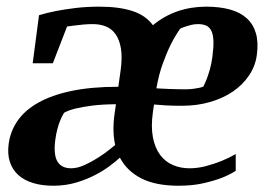

<svg xmlns="http://www.w3.org/2000/svg" viewBox="-20 -561 824 591"><path d="M770.5 -391.6Q766.1 -357.9 746.8 -329.1Q727.5 -300.3 697.3 -279.5Q667 -258.8 627 -247.1Q586.9 -235.4 540 -235.4Q512.2 -235.4 490.2 -236.6Q468.3 -237.8 454.1 -239.3L450.7 -216.3Q444.3 -170.9 450.7 -138.2Q457 -105.5 472.9 -84.2Q488.8 -63 512.2 -53Q535.6 -43 563 -43Q588.9 -43 614.3 -49.8Q639.6 -56.6 661.6 -65.4Q683.6 -74.2 705.6 -86.9V-35.2Q685.1 -22 660.2 -12.7Q635.3 -3.4 603 3.7Q570.8 10.7 529.8 10.7Q459 10.7 414.8 -12Q370.6 -34.7 349.1 -75.7Q337.9 -65.4 318.6 -50.8Q299.3 -36.1 273.2 -22.5Q247.1 -8.8 214.4 1Q181.6 10.7 143.6 10.7Q109.4 10.7 82 2.4Q54.7 -5.9 36.4 -22.2Q18.1 -38.6 10.3 -63Q2.4 -87.4 6.8 -119.1Q12.2 -157.7 34.4 -189.7Q56.6 -221.7 97.7 -244.9Q138.7 -268.1 199.7 -281Q260.7 -293.9 344.2 -293.9L351.1 -342.8Q356.9 -383.8 352.3 -411.4Q347.7 -439 335.7 -455.8Q323.7 -472.7 305.7 -479.7Q287.6 -486.8 266.1 -486.8Q252 -486.8 237.8 -485.6Q223.6 -484.4 211.4 -482.7Q199.2 -481 186.5 -479.5L142.6 -366.2H80.6L100.1 -514.2Q124 -521.5 151.4 -526.9Q178.7 -532.2 212.6 -536.4Q246.6 -540.5 286.1 -540.5Q346.2 -540.5 387.5 -527.1Q428.7 -513.7 450.7 -483.4Q485.4 -512.2 526.9 -526.4Q568.4 -540.5 614.7 -540.5Q656.2 -540.5 688 -531.7Q719.7 -522.9 739.7 -504.6Q759.8 -486.3 767.8 -458.3Q775.9 -430.2 770.5 -391.6ZM199.2 -43Q218.3 -43 240.2 -53Q262.2 -63 282 -75.7Q301.8 -88.4 316.2 -99.9Q330.6 -111.3 334.5 -114.7Q325.2 -156.7 332.5 -209.5L336.9 -240.2Q293 -239.7 262.9 -235.8Q232.9 -231.9 212.2 -226.8Q191.4 -221.7 177.2 -213.9Q170.9 -203.6 165.8 -191.4Q160.6 -179.2 156.5 -163.3Q152.3 -147.5 149.9 -128.4Q144.5 -83.5 157.2 -63.2Q169.9 -43 199.2 -43ZM534.7 -472.7Q519 -450.7 506.1 -424.8Q493.2 -398.9 481 -365.2Q468.8 -331.5 461.4 -289.1Q469.2 -288.6 480 -288.1Q490.7 -287.6 502.4 -287.1Q514.2 -286.6 526.6 -286.4Q539.1 -286.1 550.8 -286.1Q563 -286.1 573.2 -287.4Q583.5 -288.6 591.6 -290.3Q599.6 -292 606 -294.4Q611.3 -305.2 616.7 -318.8Q621.1 -330.6 626 -347.4Q630.9 -364.3 633.8 -386.2Q637.7 -415.5 637 -435.1Q636.2 -454.6 630.6 -466.1Q625 -477.5 614.7 -482.2Q604.5 -486.8 589.8 -486.8Q578.6 -486.8 568.8 -484.4Q559.1 -481.9 550.8 -479.2Q542.5 -476.6 534.7 -472.7Z"/></svg>

Font: Noticia Text
Style: Bold Italic
Weight: 700
Italic angle: -8°
Designer: JM Sole
Foundry: JM Sole
Version: Version 1.003